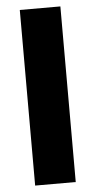

<svg xmlns="http://www.w3.org/2000/svg" viewBox="-53 -773 402 806"><g transform="rotate(-5 147.5 -370.0)"><path d="M62 -740H233V0H62Z"/></g></svg>

Font: SVN-Poppins
Style: Bold
Weight: 700
Designer: Ninad Kale (Devanagari), Jonny Pinhorn (Latin)
Foundry: Indian Type Foundry
Version: Version 3.200;PS 1.000;hotconv 16.6.54;makeotf.lib2.5.65590